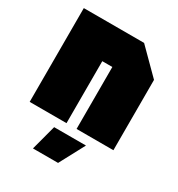

<svg xmlns="http://www.w3.org/2000/svg" viewBox="-180 -676 920 993"><g transform="rotate(30 280.0 -180.0)"><path d="M30 0V-560H390L530 -420V0H310V-370H250V0ZM165 200 205 50H395L315 200Z"/></g></svg>

Font: Tektur Condensed Black
Style: Regular
Weight: 900
Width: 3
Designer: Adam Jagosz
Foundry: Adam Jagosz
Version: Version 1.005;gftools[0.9.30]